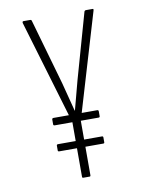

<svg xmlns="http://www.w3.org/2000/svg" viewBox="-77 -710 574 764"><g transform="rotate(-10 210.0 -327.5)"><path d="M197 0Q193 0 193 -5V-225L67 -648Q66 -655 71 -655H99Q103 -655 104 -651L180 -385Q188 -356 195 -327Q202 -298 210 -269H211Q219 -298 226.5 -327.5Q234 -357 242 -386L317 -651Q319 -655 323 -655H351Q355 -655 353 -648L227 -225V-5Q227 0 223 0ZM122 -120Q116 -120 116 -124V-144Q116 -149 122 -149H299Q304 -149 304 -144V-124Q304 -120 299 -120ZM122 -225Q116 -225 116 -230V-249Q116 -255 122 -255H299Q304 -255 304 -249V-230Q304 -225 299 -225Z"/></g></svg>

Font: Sofia Sans Extra Condensed ExtraLight
Style: Regular
Weight: 250
Designer: Botio Nikoltchev, Ani Petrova
Foundry: lettersoup
Version: Version 4.101